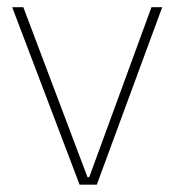

<svg xmlns="http://www.w3.org/2000/svg" viewBox="-20 -503 474 523"><path d="M223.1 -20.5H218.3L43.5 -483.4H13.2L196.8 0H243.7L421.9 -483.4H392.6Z"/></svg>

Font: Estedad-FD VF
Style: Regular
Weight: 100
Designer: Amin Abedi
Version: Version 7.3